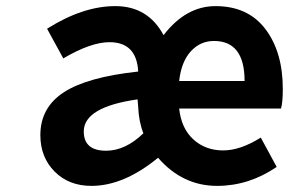

<svg xmlns="http://www.w3.org/2000/svg" viewBox="-20 -594 945 628"><path d="M279 14Q205 14 158.5 -33Q112 -80 112 -152Q112 -242 188.5 -292Q265 -342 432 -360Q427 -456 338 -456Q277 -456 187 -403L134 -500Q251 -574 357 -574Q464 -574 515 -479Q588 -574 685 -574Q791 -574 848 -499Q905 -424 905 -303Q905 -258 899 -239H566Q573 -174 612.5 -138Q652 -102 710 -102Q766 -102 833 -144L885 -48Q794 14 690 14Q577 14 497 -78Q385 14 279 14ZM327 -101Q390 -101 449 -158Q434 -196 432 -244L430 -269Q254 -244 254 -164Q254 -101 327 -101ZM566 -329H780Q780 -460 680 -460Q635 -460 604 -426Q573 -392 566 -329Z"/></svg>

Font: NotoSansHansBold
Style: Bold
Weight: 700
Designer: Ryoko NISHIZUKA  (kana & ideographs); Paul D. Hunt (Latin, Greek & Cyrillic); Wenlong ZHANG  (bopomofo); Sandoll Communi
Foundry: Adobe Systems Incorporated
Version: Version 1.00;December 8, 2021;FontCreator 13.0.0.2675 64-bit